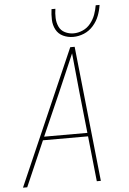

<svg xmlns="http://www.w3.org/2000/svg" viewBox="-62 -994 700 1039"><g transform="rotate(-5 288.0 -474.5)"><path d="M20 0H43L150 -246H395L421 0H443L365 -735H341ZM158 -265 257 -490Q280 -543 302.5 -595.5Q325 -648 348 -701Q353 -648 358.5 -595.5Q364 -543 369 -490L393 -265ZM362 -789Q392 -789 421 -801Q450 -813 471.5 -837.5Q493 -862 504 -891Q515 -920 519 -949H498Q494 -924 485 -899Q476 -874 458.5 -852Q441 -830 416 -819Q391 -808 366 -808Q341 -808 319 -819Q297 -830 287 -852Q277 -874 276 -899Q275 -924 279 -949H258Q254 -920 255 -891Q256 -862 269 -837.5Q282 -813 307.5 -801Q333 -789 362 -789Z"/></g></svg>

Font: Iosevka Sparkle Thin Oblique
Style: Regular
Weight: 100
Italic angle: -9°
Designer: Belleve Invis
Foundry: Belleve Invis
Version: Version 4.5.0; ttfautohint (v1.8.3)